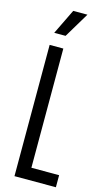

<svg xmlns="http://www.w3.org/2000/svg" viewBox="-141 -984 570 1030"><g transform="rotate(15 144.0 -469.0)"><path d="M55 -729H131V-67H285V0H55ZM130 -938H209L125 -798H62Z"/></g></svg>

Font: Mona Sans Condensed
Style: Regular
Weight: 400
Width: 3
Designer: Deni Anggara
Foundry: GitHub
Version: Version 2.000